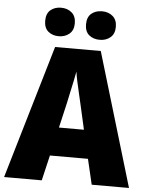

<svg xmlns="http://www.w3.org/2000/svg" viewBox="-61 -1028 792 1026"><g transform="rotate(5 335.0 -515.0)"><path d="M470 -51 438 -187H234L202 -51H0L211 -767H456L670 -51ZM373 -473Q368 -495 360.5 -527Q353 -559 346 -591Q339 -623 336 -646Q332 -624 325.5 -593Q319 -562 312 -530.5Q305 -499 300 -474L269 -340H403ZM146 -902Q146 -941 168.5 -960Q191 -979 225 -979Q259 -979 282 -959.5Q305 -940 305 -902Q305 -865 282 -845.5Q259 -826 225 -826Q191 -826 168.5 -845Q146 -864 146 -902ZM365 -902Q365 -941 387.5 -960Q410 -979 445 -979Q479 -979 502 -959.5Q525 -940 525 -902Q525 -865 502 -845.5Q479 -826 445 -826Q410 -826 387.5 -845Q365 -864 365 -902Z"/></g></svg>

Font: Noto Sans Tamil UI SemiCondensed Black
Style: Regular
Weight: 900
Width: 4
Designer: Jelle Bosma - Monotype Design Team
Foundry: Monotype Imaging Inc.
Version: Version 2.004; ttfautohint (v1.8.4.7-5d5b)